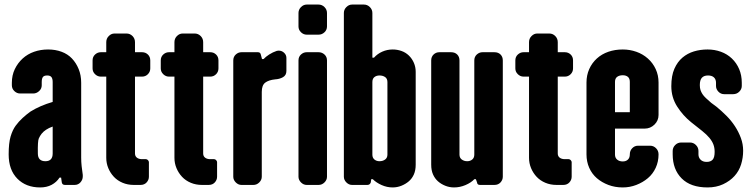

<svg xmlns="http://www.w3.org/2000/svg" viewBox="-20 -811 3304 842"><path d="M211 -256Q194 -250 182 -242Q170 -234 162.5 -224.5Q155 -215 150 -203.5Q145 -192 146 -138Q146 -104 179 -104Q211 -104 211 -138ZM343 -44Q343 -42 343 -37Q343 -23 333 -11.5Q323 0 307 0H265Q253 0 251 -11L248 -32H241Q228 -12 206.5 -0.5Q185 11 156 11Q94 11 56 -27.5Q18 -66 18 -134Q18 -184 26.5 -212.5Q35 -241 48.5 -259.5Q62 -278 79.5 -294Q97 -310 114 -322Q156 -348 211 -364V-451Q211 -466 205.5 -473Q200 -480 187 -480Q173 -480 168 -473Q163 -466 163 -451V-437Q163 -422 151.5 -411.5Q140 -401 126 -401H68Q54 -401 43 -411.5Q32 -422 32 -437V-448Q32 -481 45 -508Q58 -535 79.5 -554.5Q101 -574 129.5 -584Q158 -594 191 -594Q223 -594 250 -584Q277 -574 295.5 -554.5Q314 -535 325 -508Q336 -481 336 -448V-120Q336 -101 338 -82.5Q340 -64 343 -44Z M639 -511Q639 -496 628.5 -485.5Q618 -475 603 -475H572V-138Q572 -126 580.5 -119.5Q589 -113 603 -113H620Q625 -113 629 -108.5Q633 -104 633 -100V-36Q633 -22 623 -11Q613 0 596 0H567Q540 0 517.5 -9.5Q495 -19 479.5 -35.5Q464 -52 455 -73.5Q446 -95 446 -119V-475H422Q408 -475 397 -485.5Q386 -496 386 -511V-546Q386 -562 397 -572Q408 -582 422 -582H446V-626Q446 -642 457 -653Q468 -664 482 -664H535Q550 -664 561 -653Q572 -642 572 -626V-582H603Q618 -582 628.5 -572Q639 -562 639 -546Z M938 -511Q938 -496 927.5 -485.5Q917 -475 902 -475H871V-138Q871 -126 879.5 -119.5Q888 -113 902 -113H919Q924 -113 928 -108.5Q932 -104 932 -100V-36Q932 -22 922 -11Q912 0 895 0H866Q839 0 816.5 -9.5Q794 -19 778.5 -35.5Q763 -52 754 -73.5Q745 -95 745 -119V-475H721Q707 -475 696 -485.5Q685 -496 685 -511V-546Q685 -562 696 -572Q707 -582 721 -582H745V-626Q745 -642 756 -653Q767 -664 781 -664H834Q849 -664 860 -653Q871 -642 871 -626V-582H902Q917 -582 927.5 -572Q938 -562 938 -546Z M1236 -500Q1236 -481 1221 -472.5Q1206 -464 1187 -463Q1158 -460 1143 -448.5Q1128 -437 1128 -408V-36Q1128 -22 1117 -11Q1106 0 1091 0H1039Q1025 0 1014 -11Q1003 -22 1003 -36V-546Q1003 -562 1014 -572Q1025 -582 1039 -582H1111Q1122 -582 1124 -571L1129 -552H1136Q1145 -562 1160.5 -572Q1176 -582 1194 -588Q1198 -589 1202 -589Q1216 -589 1226 -579.5Q1236 -570 1236 -557Z M1414 -36Q1414 -22 1403 -11Q1392 0 1377 0H1325Q1311 0 1300 -11Q1289 -22 1289 -36V-546Q1289 -562 1300 -572Q1311 -582 1325 -582H1377Q1392 -582 1403 -572Q1414 -562 1414 -546ZM1414 -695Q1414 -680 1403 -669.5Q1392 -659 1377 -659H1325Q1311 -659 1300 -669.5Q1289 -680 1289 -695V-754Q1289 -769 1300 -780Q1311 -791 1325 -791H1377Q1392 -791 1403 -780Q1414 -769 1414 -754Z M1679 -451Q1679 -466 1669 -473Q1659 -480 1644 -480Q1631 -480 1622 -473Q1613 -466 1613 -451V-133Q1613 -119 1622 -111.5Q1631 -104 1644 -104Q1659 -104 1669 -111.5Q1679 -119 1679 -133ZM1803 -89Q1803 -64 1795 -46Q1787 -28 1773 -16Q1759 -4 1740.5 3.5Q1722 11 1702 11Q1677 11 1653.5 0.5Q1630 -10 1615 -25H1608L1606 -11Q1602 0 1591 0H1524Q1510 0 1499 -11Q1488 -22 1488 -36V-754Q1488 -769 1499 -780Q1510 -791 1524 -791H1576Q1591 -791 1602 -780Q1613 -769 1613 -754V-558H1620Q1635 -575 1656.5 -584.5Q1678 -594 1702 -594Q1722 -594 1740.5 -587.5Q1759 -581 1773 -567.5Q1787 -554 1795 -535.5Q1803 -517 1803 -496Z M2185 -36Q2185 -22 2175 -11Q2165 0 2148 0H2085Q2073 0 2072 -11L2067 -25H2060Q2046 -10 2021.5 0.5Q1997 11 1971 11Q1951 11 1932.5 3.5Q1914 -4 1900.5 -16Q1887 -28 1879 -46Q1871 -64 1871 -89V-546Q1871 -562 1881.5 -572Q1892 -582 1907 -582H1958Q1975 -582 1985 -572Q1995 -562 1995 -546V-133Q1995 -119 2005 -111.5Q2015 -104 2029 -104Q2042 -104 2051 -111.5Q2060 -119 2060 -133V-546Q2060 -562 2071 -572Q2082 -582 2096 -582H2148Q2165 -582 2175 -572Q2185 -562 2185 -546Z M2493 -511Q2493 -496 2482.5 -485.5Q2472 -475 2457 -475H2426V-138Q2426 -126 2434.5 -119.5Q2443 -113 2457 -113H2474Q2479 -113 2483 -108.5Q2487 -104 2487 -100V-36Q2487 -22 2477 -11Q2467 0 2450 0H2421Q2394 0 2371.5 -9.5Q2349 -19 2333.5 -35.5Q2318 -52 2309 -73.5Q2300 -95 2300 -119V-475H2276Q2262 -475 2251 -485.5Q2240 -496 2240 -511V-546Q2240 -562 2251 -572Q2262 -582 2276 -582H2300V-626Q2300 -642 2311 -653Q2322 -664 2336 -664H2389Q2404 -664 2415 -653Q2426 -642 2426 -626V-582H2457Q2472 -582 2482.5 -572Q2493 -562 2493 -546Z M2742 -452Q2742 -467 2733.5 -474Q2725 -481 2711 -481Q2696 -481 2686.5 -474Q2677 -467 2677 -452V-319H2742ZM2868 -134Q2868 -102 2855.5 -75Q2843 -48 2821 -29.5Q2799 -11 2770.5 0Q2742 11 2711 11Q2677 11 2648 0Q2619 -11 2597.5 -29.5Q2576 -48 2564 -75Q2552 -102 2552 -134V-449Q2552 -481 2564 -508Q2576 -535 2597.5 -554.5Q2619 -574 2648 -584Q2677 -594 2711 -594Q2742 -594 2770.5 -584Q2799 -574 2821 -554.5Q2843 -535 2855.5 -508Q2868 -481 2868 -449V-307Q2868 -282 2850 -264.5Q2832 -247 2807 -247H2677V-133Q2677 -119 2686.5 -111Q2696 -103 2711 -103Q2725 -103 2733.5 -111Q2742 -119 2742 -134Q2742 -150 2752.5 -161Q2763 -172 2778 -172H2831Q2846 -172 2857 -161Q2868 -150 2868 -134Z M3239 -150Q3239 -119 3230 -90Q3221 -61 3201 -39Q3181 -17 3151 -3Q3121 11 3083 11Q3009 11 2969.5 -28.5Q2930 -68 2930 -134V-149Q2930 -164 2941 -175Q2952 -186 2967 -186H3006Q3021 -186 3032 -175Q3043 -164 3043 -149V-134Q3043 -120 3052.5 -110.5Q3062 -101 3079 -101Q3096 -101 3105 -110.5Q3114 -120 3114 -145Q3114 -163 3108.5 -177.5Q3103 -192 3091 -206.5Q3079 -221 3059 -237Q3039 -253 3011 -275Q2975 -304 2949.5 -344Q2924 -384 2924 -433Q2924 -479 2937.5 -509.5Q2951 -540 2973 -558.5Q2995 -577 3023 -585.5Q3051 -594 3083 -594Q3114 -594 3141.5 -584Q3169 -574 3189.5 -554.5Q3210 -535 3221.5 -508Q3233 -481 3233 -448V-434Q3233 -420 3222 -409Q3211 -398 3195 -398H3156Q3141 -398 3130.5 -409Q3120 -420 3120 -434V-448Q3120 -463 3111 -471.5Q3102 -480 3085 -480Q3067 -480 3058 -470Q3049 -460 3049 -438Q3049 -425 3052 -416Q3055 -407 3060.5 -398.5Q3066 -390 3075.5 -381Q3085 -372 3099 -360L3122 -343Q3144 -325 3165.5 -303.5Q3187 -282 3203 -257.5Q3219 -233 3229 -206Q3239 -179 3239 -150Z"/></svg>

Font: H.H. Samuel
Style: Regular
Weight: 900
Width: 1
Designer: deFharo
Foundry: deFharo
Version: Version 1.009